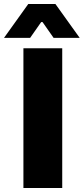

<svg xmlns="http://www.w3.org/2000/svg" viewBox="-47 -946 421 966"><path d="M70.8 -703.1V0H266.1V-703.1ZM-26.9 -755.4H104.5L160.2 -835H167L222.7 -755.4H354L231.9 -925.8H95.2Z"/></svg>

Font: Wand UI Pro Black
Style: Regular
Weight: 900
Designer: Andreas Faust
Version: Version 1.003;FEAKit 1.0